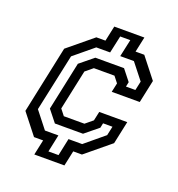

<svg xmlns="http://www.w3.org/2000/svg" viewBox="-128 -805 844 911"><g transform="rotate(20 294.5 -350.0)"><path d="M145.5 0 162 -77H116L35 -180L107 -520L232 -623H278L294.5 -700H446.5L430 -623H474L555 -520L530.5 -405H389L399 -451L375 -481.5H271L234 -451L191 -249L215 -218.5H319L356 -249L366 -295H507.5L483 -180L358 -77H314L297.5 0ZM203.5 -36.5H254.5L273 -124H342L439 -204.5L449 -250.5H401.5L396.5 -226.5L329 -171.5H187L140.5 -230L192.5 -475L260.5 -530.5H405.5L449 -475.5L444 -451.5H491.5L501.5 -497.5L438 -578H369L388 -665.5H337L318 -578H248L150 -497L88 -208L154 -124H222Z"/></g></svg>

Font: Tourney Medium
Style: Italic
Weight: 500
Italic angle: -12°
Version: Version 1.015